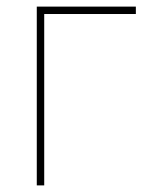

<svg xmlns="http://www.w3.org/2000/svg" viewBox="-20 -561 450 581"><path d="M391.1 -541V-518.6H113.8V0H91.3V-541Z"/></svg>

Font: Inter 17pt Thin
Style: Regular
Weight: 250
Version: Version 4.001;git-66647c0bb